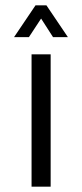

<svg xmlns="http://www.w3.org/2000/svg" viewBox="-20 -704 310 724"><path d="M171 0H99V-499H171V0ZM155 -684H114L33 -564H89L135 -634L180 -564H236L155 -684Z"/></svg>

Font: Maven Pro
Style: Regular
Weight: 400
Designer: Joe Prince
Foundry: Joe Prince
Version: Version 1.003